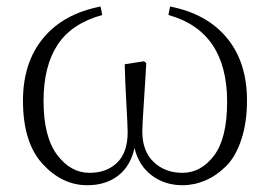

<svg xmlns="http://www.w3.org/2000/svg" viewBox="-20 -541 811 575"><path d="M484.4 -496.1 489.3 -521.5Q599.6 -500 659.7 -427.2Q719.7 -354.5 719.7 -240.2Q719.7 -173.8 702.6 -122.6Q685.5 -71.3 656.7 -43Q627.9 -14.6 594.7 -0.5Q561.5 13.7 526.4 13.7Q473.6 13.7 434.6 -15.6Q395.5 -44.9 382.8 -97.7Q371.1 -43.9 334 -15.1Q296.9 13.7 241.2 13.7Q166 13.7 107.4 -50.3Q48.8 -114.3 48.8 -239.3Q48.8 -353.5 109.4 -426.8Q169.9 -500 281.2 -521.5L286.1 -496.1Q194.3 -470.7 152.3 -406.7Q110.4 -342.8 110.4 -238.3Q110.4 -131.8 150.9 -77.6Q191.4 -23.4 248 -23.4Q299.8 -23.4 331.1 -54.2Q362.3 -85 362.3 -144.5Q362.3 -162.1 358.4 -231.9Q354.5 -301.8 353.5 -348.6L411.1 -357.4L418 -352.5Q416 -311.5 411.1 -238.8Q406.2 -166 406.2 -147.5Q406.2 -87.9 440.4 -55.7Q474.6 -23.4 526.4 -23.4Q582 -23.4 621.1 -75.2Q660.2 -127 660.2 -236.3Q660.2 -447.3 484.4 -496.1Z"/></svg>

Font: GenYoMin TW TTF ExtraLight
Style: Regular
Weight: 250
Version: Version 1.300